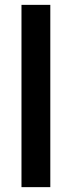

<svg xmlns="http://www.w3.org/2000/svg" viewBox="-20 -770 295 790"><path d="M187 0H68.4V-750H187Z"/></svg>

Font: Vazir Medium UI
Style: Medium-UI
Weight: 500
Designer: Saber Rastikerdar
Foundry: Saber Rastikerdar
Version: Version 30.0.0